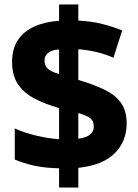

<svg xmlns="http://www.w3.org/2000/svg" viewBox="-20 -780 616 858"><path d="M244 -28Q182 -29 134 -39.5Q86 -50 46 -67V-206Q90 -186 143.5 -173.5Q197 -161 244 -158V-297Q181 -315 133.5 -340Q86 -365 60 -404Q34 -443 34 -503Q34 -562 60 -601Q86 -640 133.5 -661.5Q181 -683 244 -687V-760H330V-688Q390 -685 438.5 -672.5Q487 -660 526 -644L487 -522Q451 -538 410.5 -547.5Q370 -557 330 -560V-423Q400 -402 447.5 -379Q495 -356 520.5 -320.5Q546 -285 546 -228Q546 -149 493 -95.5Q440 -42 330 -30V58H244ZM330 -160Q366 -165 382.5 -178.5Q399 -192 399 -214Q399 -230 393 -240.5Q387 -251 372 -259Q357 -267 330 -275ZM244 -559Q223 -558 208.5 -551.5Q194 -545 186.5 -534.5Q179 -524 179 -510Q179 -495 185 -484Q191 -473 205.5 -464.5Q220 -456 244 -449Z"/></svg>

Font: Noto Sans Khmer ExtraBold
Style: Regular
Weight: 800
Version: Version 2.003